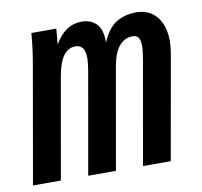

<svg xmlns="http://www.w3.org/2000/svg" viewBox="-71 -630 738 702"><g transform="rotate(-10 298.0 -279.5)"><path d="M87.5 -550H180L175 -492Q195 -526.5 219.8 -542.8Q244.5 -559 275.5 -559Q309 -559 330 -538Q351 -517 350 -468Q372 -520 404.2 -539Q436.5 -558 478 -558Q508 -558 531.2 -543.8Q554.5 -529.5 567.8 -501.5Q581 -473.5 581 -434Q581 -412 576.5 -386.5L508 0H405L471.5 -377.5Q478 -415.5 478 -433.5Q478 -455 471 -464.5Q464 -474 449 -474Q421 -474 400.5 -451Q380 -428 371 -378L304.5 0H201.5L268 -377.5Q273 -407.5 273 -423.5Q273 -474 237.5 -474Q211.5 -474 193.8 -451.5Q176 -429 166.5 -378L100 0H-3.5L72 -431Q83 -492 87.5 -550Z"/></g></svg>

Font: JuliaMono Medium
Style: Italic
Weight: 500
Italic angle: -9°
Monospace: yes
Designer: cormullion
Foundry: corm
Version: Version 0.054; ttfautohint (v1.8.4)